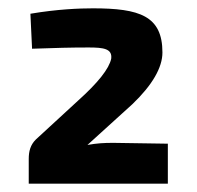

<svg xmlns="http://www.w3.org/2000/svg" viewBox="-20 -801 472 461"><path d="M57 -684C116 -686 148 -687 193 -687C229 -687 250 -684 247 -660C242 -636 215 -602 167 -559L66 -466C53 -453 49 -438 49 -419V-360H383V-456L252 -458C229 -458 213 -457 190 -453L298 -551C346 -597 370 -639 370 -675C370 -763 315 -781 203 -781C171 -781 118 -779 53 -768Z"/></svg>

Font: SnT
Style: Bold
Weight: 700
Designer: Natanael Gama
Version: Version 1.001;PS 001.001;hotconv 1.0.70;makeotf.lib2.5.58329